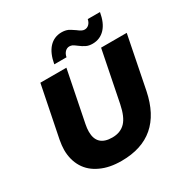

<svg xmlns="http://www.w3.org/2000/svg" viewBox="-206 -1085 1220 1265"><g transform="rotate(-30 403.5 -452.0)"><path d="M357 14C296 14 244 4 200 -17C156 -37 122 -66 99 -104C76 -142 64 -187 64 -238C64 -259 67 -284 72 -312L150 -700H348L271 -315C267 -295 265 -277 265 -260C265 -187 304 -150 381 -150C423 -150 456 -163 481 -189C505 -214 523 -256 535 -315L612 -700H807L728 -303C685 -92 562 14 357 14ZM578 -750C559 -750 543 -753 529 -760C515 -767 500 -776 485 -788C474 -797 464 -803 457 -807C450 -810 442 -812 435 -812C422 -812 411 -807 402 -798C393 -789 386 -776 383 -759H290C299 -810 316 -850 341 -877C366 -904 398 -918 436 -918C454 -918 470 -915 484 -909C497 -902 512 -893 529 -881C539 -873 548 -867 556 -863C563 -859 571 -857 579 -857C592 -857 603 -862 612 -871C621 -880 627 -892 630 -907H723C714 -856 698 -818 673 -791C648 -764 616 -750 578 -750Z"/></g></svg>

Font: My Font
Style: Italic
Weight: 500
Designer: Julieta Ulanovsky
Foundry: Julieta Ulanovsky
Version: ""